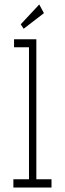

<svg xmlns="http://www.w3.org/2000/svg" viewBox="-20 -841 290 861"><path d="M40 0V-37H110V-629H43V-665H143V-37H211V0ZM86 -712 73 -732 156 -821 177 -782Z"/></svg>

Font: Inconsolata UltraCondensed Light
Style: Regular
Weight: 300
Width: 1
Monospace: yes
Designer: Raph Levien, Cyreal, Brenton Simpson
Foundry: Raph Levien, Cyreal, Google
Version: Version 3.001; ttfautohint (v1.8.2.53-6de2)